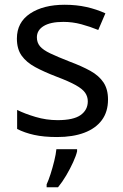

<svg xmlns="http://www.w3.org/2000/svg" viewBox="-20 -566 519 807"><path d="M434 -148Q434 -96 408 -61Q382 -26 334 -8Q286 10 220 10Q164 10 123.5 1Q83 -8 52 -24V-104Q84 -88 129.5 -74.5Q175 -61 222 -61Q289 -61 319 -82.5Q349 -104 349 -140Q349 -160 338 -176Q327 -192 298.5 -208Q270 -224 217 -244Q165 -264 128 -284Q91 -304 71 -332Q51 -360 51 -404Q51 -472 106.5 -509Q162 -546 252 -546Q301 -546 343.5 -536.5Q386 -527 423 -510L393 -440Q359 -454 322 -464Q285 -474 246 -474Q192 -474 163.5 -456.5Q135 -439 135 -409Q135 -387 148 -371.5Q161 -356 191.5 -341.5Q222 -327 273 -307Q324 -288 360 -268Q396 -248 415 -219.5Q434 -191 434 -148ZM304 70Q300 88 287.5 115.5Q275 143 258.5 171Q242 199 224 221H176V209Q184 192 192.5 165.5Q201 139 208 110.5Q215 82 217 61H304Z"/></svg>

Font: Noto Sans Lao UI
Style: Regular
Weight: 400
Designer: Monotype Design Team
Foundry: Monotype Imaging Inc.
Version: Version 2.000